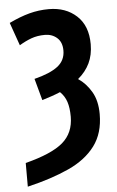

<svg xmlns="http://www.w3.org/2000/svg" viewBox="-56 -594 533 872"><g transform="rotate(-5 211.0 -157.5)"><path d="M35 132Q156 101 206.5 57.5Q257 14 257 -60Q257 -100 248 -127.5Q239 -155 218 -175Q199 -167 178.5 -160Q158 -153 135 -146L108 -245Q180 -263 215 -290Q250 -317 250 -362Q250 -400 227.5 -420Q205 -440 172 -440Q138 -440 110.5 -430Q83 -420 55 -403L18 -508Q68 -532 111 -543.5Q154 -555 200 -555Q277 -555 326.5 -509.5Q376 -464 376 -380Q376 -331 358 -293.5Q340 -256 305 -227Q341 -203 365 -162Q389 -121 389 -60Q389 27 346 84.5Q303 142 224 178Q145 214 35 240Z"/></g></svg>

Font: Noto Sans ExtraCondensed
Style: Bold
Weight: 700
Width: 2
Designer: Monotype Design Team
Foundry: Monotype Imaging Inc.
Version: Version 2.013; ttfautohint (v1.8.4.7-5d5b)